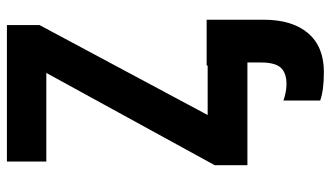

<svg xmlns="http://www.w3.org/2000/svg" viewBox="-226 -528 981 570"><g transform="rotate(-90 265.0 -243.5)"><path d="M59 0V-97L333 -597H70V-714H475V-617L208 -118H355V-121H491V48Q491 133 451 180Q411 227 336 227Q281 227 251 216V107Q277 116 300 116Q333 116 348.5 99Q364 82 364 40V0Z"/></g></svg>

Font: Noto Sans Mono Condensed
Style: Bold
Weight: 700
Width: 3
Designer: Monotype Design Team
Foundry: Monotype Imaging Inc.
Version: Version 2.014